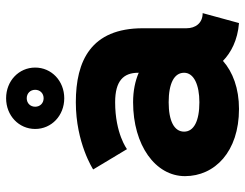

<svg xmlns="http://www.w3.org/2000/svg" viewBox="-108 -686 807 632"><g transform="rotate(-90 296.0 -369.5)"><path d="M188 -657.7C188 -604 231.9 -562 289.1 -562C346.2 -562 390.1 -604 390.1 -657.7C390.1 -711.4 346.2 -753.4 289.1 -753.4C231.9 -753.4 188 -711.4 188 -657.7ZM261.2 -657.7C261.2 -673.8 272.9 -685.5 289.1 -685.5C305.2 -685.5 316.9 -673.8 316.9 -657.7C316.9 -641.6 305.2 -629.9 289.1 -629.9C272.9 -629.9 261.2 -641.6 261.2 -657.7ZM253.9 13.2C321.8 13.2 375.5 -7.3 412.1 -39.6C439 -13.2 480.5 8.8 536.6 13.2L569.3 -106.4C536.1 -106.4 519.5 -130.4 519.5 -159.7V-303.2C519.5 -474.1 412.1 -523.9 275.9 -523.9C141.6 -523.9 54.7 -466.8 54.7 -466.8L121.6 -355.5C121.6 -355.5 172.9 -394.5 275.9 -394.5C346.2 -394.5 373 -367.2 373 -318.4V-316.9C345.7 -328.6 313.5 -335.4 275.9 -335.4C134.8 -335.4 32.7 -262.2 32.7 -164.6C32.7 -66.9 112.8 13.2 253.9 13.2ZM373 -167.5C373 -135.3 333 -117.2 275.9 -117.2C214.4 -117.2 179.2 -135.3 179.2 -167.5C179.2 -200.2 214.4 -218.3 275.9 -218.3C337.9 -218.3 373 -200.2 373 -167.5Z"/></g></svg>

Font: Giphurs ExtraBold
Style: Regular
Weight: 800
Version: Version 1.000